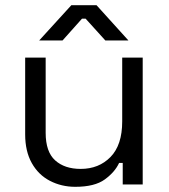

<svg xmlns="http://www.w3.org/2000/svg" viewBox="-20 -711 652 740"><path d="M270 9Q217 9 172.5 -14Q128 -37 102.5 -82.5Q77 -128 77 -193V-489H156V-199Q156 -126 192.5 -93Q229 -60 291 -60Q361 -60 406 -106Q451 -152 451 -243V-489H530V0H453V-83H439Q423 -48 384 -19.5Q345 9 270 9ZM131 -555 255 -691H352L475 -555H386L310 -639H296L221 -555Z"/></svg>

Font: Space Grotesk Light
Style: Regular
Weight: 400
Version: Version 2.000